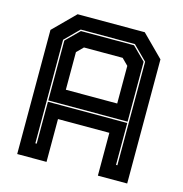

<svg xmlns="http://www.w3.org/2000/svg" viewBox="-104 -796 852 892"><g transform="rotate(15 322.0 -350.0)"><path d="M57.5 0V-597L160.5 -700H483.5L586.5 -597V0H445.5V-206H198.5V0ZM126 -70H132.5V-271.5H514V-70H520.5V-568L453.5 -635H193L126 -568ZM198.5 -347H445.5V-528L415 -558.5H229L198.5 -528ZM132.5 -278V-566L195.5 -628.5H451L514 -566V-278Z"/></g></svg>

Font: Tourney ExtraBold
Style: Regular
Weight: 800
Designer: Tyler Finck
Foundry: Etcetera Type Co
Version: Version 1.015